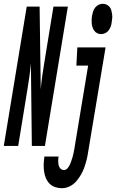

<svg xmlns="http://www.w3.org/2000/svg" viewBox="-65 -770 612 1013"><path d="M-45 0 76 -735H144L150 -299Q153 -334 158 -369.5Q163 -405 169 -441L217 -735H293L172 0H103L98 -436Q95 -401 90 -365.5Q85 -330 79 -294L31 0ZM468 -590Q458 -590 448.5 -594.5Q439 -599 433 -607Q427 -615 423.5 -625Q420 -635 419 -645.5Q418 -656 418.5 -667.5Q419 -679 421 -689Q423 -700 426.5 -710.5Q430 -721 437.5 -730.5Q445 -740 456 -745Q467 -750 477 -750Q488 -750 497.5 -745.5Q507 -741 513.5 -733Q520 -725 522.5 -715Q525 -705 526.5 -694.5Q528 -684 527 -672.5Q526 -661 524 -651Q523 -640 519 -629.5Q515 -619 508 -609.5Q501 -600 490 -595Q479 -590 468 -590ZM262 223Q243 223 225.5 217Q208 211 196 198.5Q184 186 177 169.5Q170 153 167.5 134.5Q165 116 165.5 97Q166 78 169 59V56H244V57Q242 68 242 79Q242 90 244 100.5Q246 111 253.5 119Q261 127 273 127Q283 127 291 118Q299 109 303.5 99Q308 89 311.5 78.5Q315 68 318 58Q321 48 323 37.5Q325 27 327 17L400 -424H338L343 -520H492L400 32Q397 53 392 73Q387 93 380 113Q373 133 362 152Q351 171 336.5 187.5Q322 204 302 213.5Q282 223 262 223Z"/></svg>

Font: Iosevka Oblique
Style: Bold
Weight: 700
Italic angle: -9°
Monospace: yes
Designer: Belleve Invis
Foundry: Belleve Invis
Version: Version 32.5.0; ttfautohint (v1.8.4)